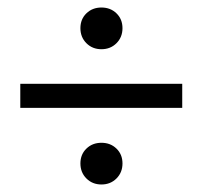

<svg xmlns="http://www.w3.org/2000/svg" viewBox="-20 -585 539 511"><path d="M34 -298V-362H465V-298ZM250 -94Q226 -94 210 -110Q194 -126 194 -150Q194 -174 210 -189.5Q226 -205 250 -205Q274 -205 290 -189.5Q306 -174 306 -150Q306 -126 290 -110Q274 -94 250 -94ZM250 -454Q226 -454 210 -470Q194 -486 194 -510Q194 -534 210 -549.5Q226 -565 250 -565Q274 -565 290 -549.5Q306 -534 306 -510Q306 -486 290 -470Q274 -454 250 -454Z"/></svg>

Font: Assistant ExtraLight Medium
Style: Regular
Weight: 500
Version: Version 3.000